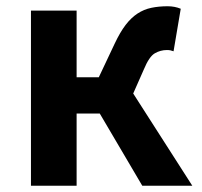

<svg xmlns="http://www.w3.org/2000/svg" viewBox="-20 -594 645 614"><path d="M79 -560H225V-347H296L347 -455Q364 -491 381.5 -514Q399 -537 419.5 -550.5Q440 -564 464 -569Q488 -574 516 -574Q539 -574 558 -566L535 -430Q530 -432 525 -433Q520 -434 514 -434Q493 -434 475 -423.5Q457 -413 440 -372L406 -295L595 0H435L299 -231H225V0H79Z"/></svg>

Font: Kinto Sans
Style: Bold
Weight: 700
Designer: Authors: Ryoko NISHIZUKA  (kana & ideographs); Paul D. Hunt (Latin, Greek & Cyrillic); Wenlong ZHANG  (bopomofo); Sandol
Foundry: Adobe Systems Incorporated, ookami Inc.
Version: Version 0.001